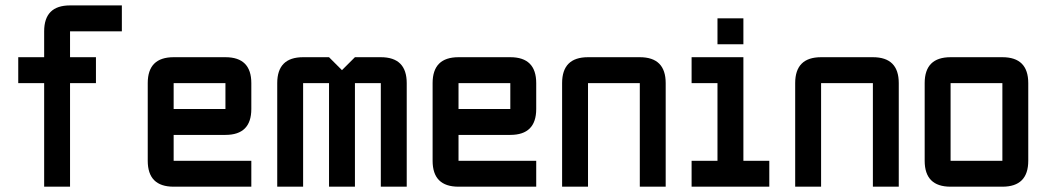

<svg xmlns="http://www.w3.org/2000/svg" viewBox="-20 -704 3946 724"><path d="M439.5 -683.6V-585.9H244.1V-488.3H341.8V-390.6H244.1V0H146.5V-390.6H48.8V-488.3H146.5V-585.9Q146.5 -683.6 244.1 -683.6Z M634.8 -488.3H830.1Q927.7 -488.3 927.7 -390.6V-293Q927.7 -195.3 830.1 -195.3H634.8V-97.7H927.7V0H634.8Q537.1 0 537.1 -97.7V-390.6Q537.1 -488.3 634.8 -488.3ZM830.1 -390.6H634.8V-293H830.1Z M1220.7 -390.6H1123V0H1025.4V-390.6Q1025.4 -488.3 1123 -488.3H1220.7L1269.5 -439.5L1318.4 -488.3H1416Q1513.7 -488.3 1513.7 -390.6V0H1416V-390.6H1318.4V0H1220.7Z M1709 -488.3H1904.3Q2002 -488.3 2002 -390.6V-293Q2002 -195.3 1904.3 -195.3H1709V-97.7H2002V0H1709Q1611.3 0 1611.3 -97.7V-390.6Q1611.3 -488.3 1709 -488.3ZM1904.3 -390.6H1709V-293H1904.3Z M2392.6 -390.6H2197.3V0H2099.6V-390.6Q2099.6 -488.3 2197.3 -488.3H2392.6Q2490.2 -488.3 2490.2 -390.6V0H2392.6Z M2685.5 -537.1V-634.8H2783.2V-537.1ZM2587.9 0V-97.7H2685.5V-390.6H2587.9V-488.3H2783.2V-97.7H2880.9V0Z M3271.5 -390.6H3076.2V0H2978.5V-390.6Q2978.5 -488.3 3076.2 -488.3H3271.5Q3369.1 -488.3 3369.1 -390.6V0H3271.5Z M3759.8 0H3564.5Q3466.8 0 3466.8 -97.7V-390.6Q3466.8 -488.3 3564.5 -488.3H3759.8Q3857.4 -488.3 3857.4 -390.6V-97.7Q3857.4 0 3759.8 0ZM3759.8 -97.7V-390.6H3564.5V-97.7Z"/></svg>

Font: BabelStone Runic
Style: Regular
Weight: 400
Designer: Andrew West
Foundry: BabelStone
Version: Version 7.004 November 9, 2023